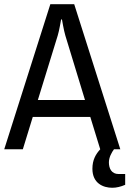

<svg xmlns="http://www.w3.org/2000/svg" viewBox="-21 -706 612 908"><path d="M548 0 330 -686H217L-1 0H87L134 -153H406L453 0C432 23 416 50 416 92C416 161 467 182 510 182C530 182 550 177 571 168V117H540C506 117 494 90 494 62C494 38 507 15 518 0ZM268 -614H272C272 -614 281 -561 288 -538L381 -233H158L252 -538C259 -560 268 -614 268 -614Z"/></svg>

Font: Archivo Narrow
Style: Regular
Weight: 400
Designer: Hector Gatti
Foundry: Omnibus-Type
Version: Version 1.003;PS 001.003;hotconv 1.0.70;makeotf.lib2.5.58329